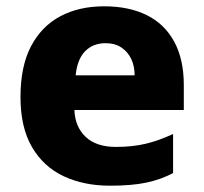

<svg xmlns="http://www.w3.org/2000/svg" viewBox="-20 -579 647 609"><path d="M310 -559Q389 -559 445.5 -531Q502 -503 532.5 -447Q563 -391 563 -309V-230H216Q218 -177 251.5 -145Q285 -113 348 -113Q400 -113 442 -123Q484 -133 529 -154V-30Q489 -9 443 0.5Q397 10 329 10Q246 10 182 -20Q118 -50 81.5 -112.5Q45 -175 45 -271Q45 -369 78.5 -432.5Q112 -496 171.5 -527.5Q231 -559 310 -559ZM315 -442Q275 -442 250 -416.5Q225 -391 220 -340H407Q407 -369 396.5 -391.5Q386 -414 365.5 -428Q345 -442 315 -442Z"/></svg>

Font: Noto Sans Khmer ExtraBold
Style: Regular
Weight: 800
Version: Version 2.003